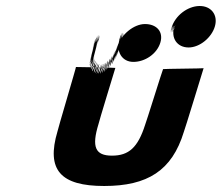

<svg xmlns="http://www.w3.org/2000/svg" viewBox="-20 -772 738 639"><path d="M462.6 -692C424.6 -692 382.6 -656 370.9 -618C358.7 -578 381.6 -653 369.4 -613C357.2 -573 379.1 -648 366.6 -607C354 -566 377 -641 364.4 -600C351.9 -559 373.5 -633 360 -592C346.2 -550 368.8 -624 354.9 -582C341.1 -540 361.4 -613 347.9 -572C334.3 -531 356 -605 341.7 -565C327.2 -524 348.8 -598 334.6 -558C321.4 -518 342 -592 329.1 -553C316.1 -514 338.1 -589 325.2 -550C312.2 -511 333.5 -587 320.5 -548C307.6 -509 329.2 -586 316.2 -547C303.6 -509 324.9 -585 313.2 -547H309.2C297.6 -509 319.2 -586 305.5 -548C291.9 -510 314.5 -587 301.2 -550C287.8 -513 310.7 -591 297.4 -554C284.4 -518 306.9 -595 293.9 -559C280.9 -523 304 -602 291.7 -565C279.4 -528 301.3 -606 290 -569C277.6 -532 302.8 -611 290.8 -575C277 -530 315.5 -669 301.8 -624C290.8 -588 314.2 -668 302.9 -631C291.6 -594 316.1 -671 304.8 -634C293.2 -596 319.4 -675 307.8 -637C296.4 -600 320 -677 308.7 -640C297.4 -603 320.2 -681 307.6 -643C295 -605 317.8 -683 304.9 -644C292 -605 313.2 -681 301.3 -642C289.7 -604 310 -677 298.4 -639C285.8 -598 306.5 -672 293.9 -631C281.7 -591 305 -664 292.5 -623C279.9 -582 303.3 -655 290.7 -614C278.2 -573 300.9 -644 287.1 -599C274.4 -554 296.4 -626 283.5 -584C270.7 -542 294 -615 281.5 -574C269.6 -532 292.3 -606 281 -566C269.8 -526 292.4 -600 282.2 -560C271 -520 295.6 -594 285.4 -554C274.8 -513 299.5 -587 289.2 -547C279 -507 304.9 -582 294.7 -542C284.8 -503 310 -579 300.1 -540C290.2 -501 314.4 -577 304.5 -538C294.6 -499 319.1 -576 309.5 -538C299.9 -500 325.1 -576 315.5 -538C305.9 -500 331.4 -577 322.1 -540C312.8 -503 337.3 -580 328 -543C318.7 -506 343.5 -584 334.2 -547C323.9 -510 349.1 -589 340.1 -553C331.1 -517 355.9 -595 346.9 -559C337.9 -523 363.4 -603 354.7 -568C346 -533 372.4 -613 363 -579C353.6 -545 378.1 -625 368.4 -590C358.1 -553 387.5 -646 375.6 -607C364.6 -571 389.7 -650 378.4 -613C367.1 -576 391.3 -655 379.9 -618C368.6 -581 392.5 -659 381.5 -623C370.8 -588 394.9 -667 383.6 -630L385.1 -635C374.1 -599 398.3 -678 387 -641C375.7 -604 399.5 -682 388.5 -646C376.9 -608 399.7 -686 388.1 -648C376.8 -611 400.6 -689 388 -651C375.4 -613 397 -690 384.3 -652C371.7 -614 393.6 -689 380.7 -650C367.8 -611 391 -687 378.8 -647C367.2 -609 390.5 -682 378.9 -644C366.7 -604 389.9 -680 377.7 -640C365.4 -600 386 -566 424 -566C462 -566 502 -592 513.6 -630C524.9 -667 500.6 -692 462.6 -692ZM642.9 -752C603.6 -751 563.1 -720 550.9 -680C538.7 -640 562.9 -716 551 -677C539.4 -639 563.3 -714 551.7 -676C539.8 -637 565 -713 554.4 -675C543.8 -637 568 -713 557.7 -676C547.4 -639 571.9 -716 560.6 -679C549.3 -642 571.1 -720 559.8 -683C548.2 -645 569.7 -614 607.7 -614C644.7 -614 684.8 -647 695.4 -685C706 -723 682.2 -753 642.9 -752ZM232.8 -549C232.8 -549 364.2 -547 363.9 -546C363.6 -545 307.1 -360 307.8 -359C284.5 -283 296.7 -254 352.7 -254C408.7 -254 438.9 -281 463.1 -357C464.1 -357 521.4 -541 522.7 -542C524 -543 657.3 -544 657.6 -545C657.6 -545 592.5 -332 591.8 -333C552.4 -204 470.8 -153 326.8 -153C181.8 -153 133 -206 171.4 -335C170.4 -335 234.2 -550 232.8 -549Z"/></svg>

Font: Hussar Wojna
Style: 3Obl
Weight: 400
Designer: Robert Jablonski
Foundry: Cannot Into Space Fonts
Version: Version 1.01